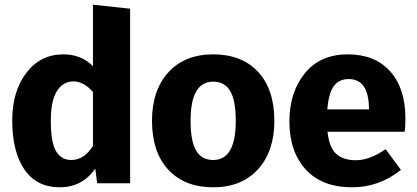

<svg xmlns="http://www.w3.org/2000/svg" viewBox="-20 -779 1772 816"><path d="M375 -759 533 -742V0H393L385 -62Q329 17 234 17Q135 17 83.5 -59Q32 -135 32 -267Q32 -391 92 -469.5Q152 -548 249 -548Q325 -548 375 -498ZM283 -99Q338 -99 375 -159V-388Q336 -433 292 -433Q248 -433 222 -392Q196 -351 196 -266Q196 -173 218.5 -136Q241 -99 283 -99Z M886 -548Q1008 -548 1077 -473.5Q1146 -399 1146 -265Q1146 -136 1076.5 -59.5Q1007 17 886 17Q765 17 695.5 -57.5Q626 -132 626 -266Q626 -395 695.5 -471.5Q765 -548 886 -548ZM886 -432Q790 -432 790 -266Q790 -179 813.5 -139Q837 -99 886 -99Q982 -99 982 -265Q982 -352 958.5 -392Q935 -432 886 -432Z M1703 -276Q1703 -243 1700 -219H1372Q1379 -152 1409 -125Q1439 -98 1492 -98Q1551 -98 1619 -145L1684 -57Q1591 17 1477 17Q1348 17 1279 -59Q1210 -135 1210 -263Q1210 -387 1275.5 -467.5Q1341 -548 1458 -548Q1573 -548 1638 -476Q1703 -404 1703 -276ZM1548 -314V-321Q1546 -443 1462 -443Q1421 -443 1399 -413.5Q1377 -384 1371 -314Z"/></svg>

Font: Fira Sans
Style: Bold
Weight: 700
Designer: bBox Type GmbH & Carrois Corporate GbR & Edenspiekermann AG
Foundry: bBox Type GmbH & Carrois Corporate GbR & Edenspiekermann AG
Version: Version 4.301;PS 004.301;hotconv 1.0.88;makeotf.lib2.5.64775